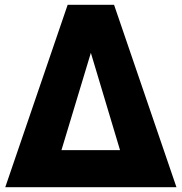

<svg xmlns="http://www.w3.org/2000/svg" viewBox="-20 -783 760 803"><path d="M718 0H2L263 -763H457ZM360 -562 237 -155H482Z"/></svg>

Font: Open Sauce One Black
Style: Regular
Weight: 900
Designer: Alfredo Marco Pradil
Foundry: Creative Sauce Fz LLC
Version: Version 1.477